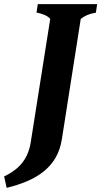

<svg xmlns="http://www.w3.org/2000/svg" viewBox="-91 -687 488 925"><path d="M-59 218C85 183 186 119 207 -16L298 -596C321 -613 338 -620 371 -626L377 -667H91L85 -626C113 -622 140 -610 151 -596L57 -1C42 95 -17 137 -71 163Z"/></svg>

Font: Caladea
Style: Bold Italic
Weight: 700
Italic angle: -9°
Designer: Carolina Giovagnoli and Andres Torresi
Foundry: Carolina Giovagnoli & Andres Torresi
Version: Version 1.001;hotconv 1.0.109;makeotfexe 2.5.65596